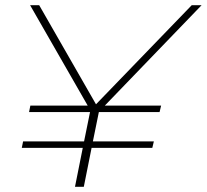

<svg xmlns="http://www.w3.org/2000/svg" viewBox="-20 -720 797 740"><path d="M269 0 299 -150H64L69 -175H304L327 -288H92L97 -313H318L96 -700H131L350 -318L719 -700H757L384 -313H601L595 -288H361L338 -175H573L567 -150H333L303 0Z"/></svg>

Font: Montserrat ExtraLight
Style: Italic
Weight: 200
Italic angle: -11.3°
Designer: Julieta Ulanovsky
Foundry: Julieta Ulanovsky
Version: Version 9.000; ttfautohint (v1.8.4.7-5d5b)